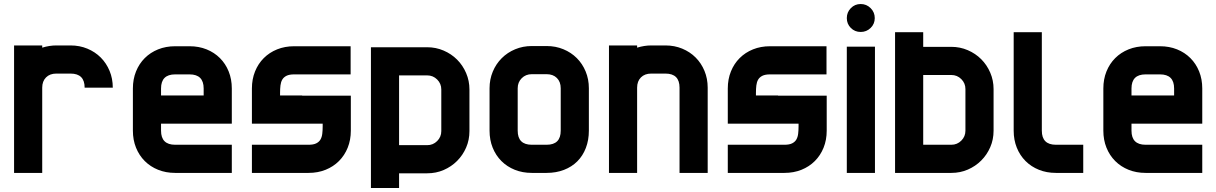

<svg xmlns="http://www.w3.org/2000/svg" viewBox="-20 -860 6050 955"><path d="M401 -424Q401 -494 331 -494H260Q228 -494 209 -475Q190 -456 190 -424V0H50V-634H190V-623Q226 -634 260 -634H331Q376 -634 414.5 -618Q453 -602 481 -574Q509 -546 525 -507.5Q541 -469 541 -424Z M1133 0H851Q805 0 766.5 -15.5Q728 -31 700 -59Q672 -87 656.5 -125.5Q641 -164 641 -210V-420Q641 -466 656.5 -504.5Q672 -543 700 -571Q728 -599 766.5 -614.5Q805 -630 851 -630H923Q969 -630 1007.5 -614.5Q1046 -599 1074 -571Q1102 -543 1117.5 -504.5Q1133 -466 1133 -420V-245H781V-210Q781 -140 851 -140H1133ZM781 -420V-385H993V-420Q993 -490 923 -490H851Q781 -490 781 -420Z M1483 -384H1725V-210Q1725 -164 1709.5 -125.5Q1694 -87 1666 -59Q1638 -31 1599.5 -15.5Q1561 0 1515 0H1233V-140H1515Q1539 -140 1553 -147Q1567 -154 1574 -166Q1581 -178 1583 -195Q1585 -212 1585 -232V-245H1233V-420Q1233 -466 1248.5 -504.5Q1264 -543 1292 -571Q1320 -599 1358.5 -614.5Q1397 -630 1443 -630H1724V-490H1443Q1419 -490 1405 -483Q1391 -476 1384 -464Q1377 -452 1375 -435Q1373 -418 1373 -398V-385H1483Z M2105 -625Q2148 -625 2186.5 -608.5Q2225 -592 2253.5 -563.5Q2282 -535 2298.5 -496.5Q2315 -458 2315 -415V-208Q2315 -164 2298.5 -126Q2282 -88 2253.5 -59.5Q2225 -31 2187 -14.5Q2149 2 2105 2H1965V75H1825V-625ZM2175 -415Q2175 -444 2154.5 -464.5Q2134 -485 2105 -485H1965V-138H2105Q2134 -138 2154.5 -158.5Q2175 -179 2175 -208Z M2909 -210Q2909 -163 2894 -124Q2879 -85 2851.5 -57.5Q2824 -30 2785 -15Q2746 0 2699 0H2625Q2579 0 2540.5 -15.5Q2502 -31 2474 -59Q2446 -87 2430.5 -125.5Q2415 -164 2415 -210V-421Q2415 -465 2431 -503.5Q2447 -542 2475.5 -570.5Q2504 -599 2542.5 -615Q2581 -631 2625 -631H2699Q2744 -631 2782.5 -615Q2821 -599 2849 -571Q2877 -543 2893 -504.5Q2909 -466 2909 -421ZM2769 -210V-421Q2769 -453 2750 -472Q2731 -491 2699 -491H2625Q2595 -491 2575 -471Q2555 -451 2555 -421V-210Q2555 -140 2625 -140H2699Q2769 -140 2769 -210Z M3500 0H3360V-424Q3360 -494 3290 -494H3219Q3187 -494 3168 -475Q3149 -456 3149 -424V0H3009V-634H3149V-623Q3185 -634 3219 -634H3290Q3335 -634 3373.5 -618Q3412 -602 3440 -574Q3468 -546 3484 -507.5Q3500 -469 3500 -424Z M3850 -384H4092V-210Q4092 -164 4076.5 -125.5Q4061 -87 4033 -59Q4005 -31 3966.5 -15.5Q3928 0 3882 0H3600V-140H3882Q3906 -140 3920 -147Q3934 -154 3941 -166Q3948 -178 3950 -195Q3952 -212 3952 -232V-245H3600V-420Q3600 -466 3615.5 -504.5Q3631 -543 3659 -571Q3687 -599 3725.5 -614.5Q3764 -630 3810 -630H4091V-490H3810Q3786 -490 3772 -483Q3758 -476 3751 -464Q3744 -452 3742 -435Q3740 -418 3740 -398V-385H3850Z M4332 0H4192V-628H4332ZM4192 -770Q4192 -799 4212 -819.5Q4232 -840 4261 -840Q4290 -840 4310.5 -819.5Q4331 -799 4331 -770Q4331 -741 4310.5 -721Q4290 -701 4261 -701Q4232 -701 4212 -721Q4192 -741 4192 -770Z M4712 0H4432V-700H4572V-627H4712Q4755 -627 4793.5 -610.5Q4832 -594 4860.5 -565.5Q4889 -537 4905.5 -498.5Q4922 -460 4922 -417V-210Q4922 -166 4905.5 -128Q4889 -90 4860.5 -61.5Q4832 -33 4794 -16.5Q4756 0 4712 0ZM4782 -210V-417Q4782 -446 4761.5 -466.5Q4741 -487 4712 -487H4572V-140H4712Q4741 -140 4761.5 -160.5Q4782 -181 4782 -210Z M5368 -140V0H5232Q5186 0 5147.5 -15.5Q5109 -31 5081 -59Q5053 -87 5037.5 -125.5Q5022 -164 5022 -210V-700H5162V-210Q5162 -140 5232 -140Z M5960 0H5678Q5632 0 5593.5 -15.5Q5555 -31 5527 -59Q5499 -87 5483.5 -125.5Q5468 -164 5468 -210V-420Q5468 -466 5483.5 -504.5Q5499 -543 5527 -571Q5555 -599 5593.5 -614.5Q5632 -630 5678 -630H5750Q5796 -630 5834.5 -614.5Q5873 -599 5901 -571Q5929 -543 5944.5 -504.5Q5960 -466 5960 -420V-245H5608V-210Q5608 -140 5678 -140H5960ZM5608 -420V-385H5820V-420Q5820 -490 5750 -490H5678Q5608 -490 5608 -420Z"/></svg>

Font: CAT North
Style: Regular
Weight: 400
Designer: Peter Wiegel
Foundry: Peter Wiegel
Version: Version 1.000